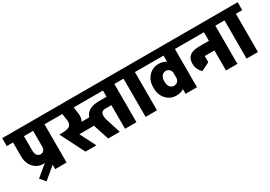

<svg xmlns="http://www.w3.org/2000/svg" viewBox="-11 -1480 3340 2378"><g transform="rotate(-30 1659.0 -291.0)"><path d="M255 -129Q201 -129 158 -157Q115 -185 90 -234Q65 -283 65 -344H221Q221 -299 239 -274Q257 -249 289 -249ZM255 -129 289 -249Q319 -249 335.5 -269Q352 -289 352 -324H440Q440 -269 416 -224.5Q392 -180 350 -154.5Q308 -129 255 -129ZM65 -343V-620H221V-343ZM-25 -547V-660H406V-547ZM183 78 120 2 381 -215 444 -139ZM352 0V-645H515V0ZM262 -547V-660H606V-547Z M861 -547V-660H1063V-547ZM721 -225V-344H1065V-225ZM679 -238 624 -344Q698 -344 733.5 -356Q769 -368 778.5 -394Q788 -420 782 -462H945Q953 -409 938.5 -367.5Q924 -326 892.5 -297Q861 -268 817.5 -253Q774 -238 723 -238ZM785 0 611 -344 767 -343 941 0ZM782 -462 762 -600H925L945 -462ZM551 -547V-660H1028V-547Z M1045 -199Q1009 -321 1061.5 -389.5Q1114 -458 1243 -458H1281L1295 -338H1257Q1237 -338 1224 -329.5Q1211 -321 1204.5 -305Q1198 -289 1199 -266Q1200 -243 1208 -214ZM1110 0 1045 -199 1208 -214 1276 0ZM1280 -338V-458H1355V-338ZM956 -547V-660H1406V-547ZM1351 0V-645H1514V0ZM1261 -547V-660H1605V-547Z M1645 0V-645H1808V0ZM1555 -547V-660H1899V-547Z M1849 -547V-660H2327V-547ZM1910 -251V-275H2066V-251ZM2066 -274H1910Q1910 -336 1936.5 -384.5Q1963 -433 2008 -461Q2053 -489 2110 -489L2144 -369Q2122 -369 2104 -356.5Q2086 -344 2076 -322.5Q2066 -301 2066 -274ZM2305 -294H2217Q2217 -326 2196.5 -347.5Q2176 -369 2144 -369L2110 -489Q2166 -489 2210 -463.5Q2254 -438 2279.5 -394Q2305 -350 2305 -294ZM2066 -252Q2066 -225 2076 -203.5Q2086 -182 2104 -169.5Q2122 -157 2144 -157L2110 -37Q2053 -37 2008 -65Q1963 -93 1936.5 -142Q1910 -191 1910 -252ZM2305 -232Q2305 -177 2279.5 -132.5Q2254 -88 2210 -62.5Q2166 -37 2110 -37L2144 -157Q2176 -157 2196.5 -178.5Q2217 -200 2217 -232ZM2217 0V-645H2380V0ZM2127 -547V-660H2471V-547Z M2421 -547V-660H2870V-547ZM2476 -279Q2476 -353 2520 -388.5Q2564 -424 2656 -424V-327Q2633 -327 2624.5 -314.5Q2616 -302 2616 -279ZM2536 -139Q2476 -203 2476 -279H2616Q2616 -248 2646 -199ZM2536 -139V-351H2656V-199ZM2654 -287V-424H2857V-287ZM2795 0V-645H2958V0ZM2705 -547V-660H3049V-547Z M3089 0V-645H3252V0ZM2999 -547V-660H3343V-547Z"/></g></svg>

Font: Akshar Light
Style: Regular
Weight: 300
Designer: Tall Chai
Foundry: Tall Chai
Version: Version 1.100